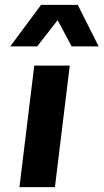

<svg xmlns="http://www.w3.org/2000/svg" viewBox="-20 -770 426 790"><path d="M22 -579 149 -750H300L386 -579H275L217 -687L133 -579ZM60 0 121 -500H267L206 0Z"/></svg>

Font: Orkney
Style: BoldItalic
Weight: 700
Designer: Samuel Oakes and Alfredo Marco Pradil
Foundry: Alfredo Marco Pradil
Version: 1.0; ttfautohint (v1.5)